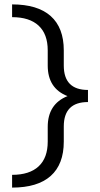

<svg xmlns="http://www.w3.org/2000/svg" viewBox="-20 -731 454 873"><path d="M380 -322V-267Q270 -267 270 -156V-87Q270 16 210.5 69Q151 122 35 122V64Q114 64 155.5 25.5Q197 -13 197 -87V-154Q197 -258 287 -294Q197 -329 197 -433V-502Q197 -576 155.5 -614.5Q114 -653 35 -653V-711Q151 -711 210.5 -658Q270 -605 270 -502V-433Q270 -322 380 -322Z"/></svg>

Font: Ysabeau Medium
Style: Regular
Weight: 500
Designer: Christian Thalmann (Catharsis Fonts)
Version: Version 0.003